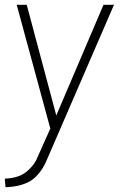

<svg xmlns="http://www.w3.org/2000/svg" viewBox="-36 -520 523 805"><path d="M67 206Q83 195 98 177.5Q113 160 120 142L175 19L34 -500H76L200 -36L398 -500H442L157 158Q133 211 93 238Q51 263 -13 265L-16 229Q36 227 67 206Z"/></svg>

Font: Bellota Text Light
Style: Italic
Weight: 300
Italic angle: -7.5°
Designer: Kemie Guaida
Foundry: Kemie Guaida
Version: Version 4.001